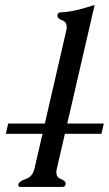

<svg xmlns="http://www.w3.org/2000/svg" viewBox="-20 -734 428 754"><path d="M2.9 -208.5 12.2 -249H156.2L240.2 -613.8Q242.2 -621.6 242.2 -627.4Q242.2 -647 225.1 -653.8Q205.1 -661.6 205.6 -672.4Q205.6 -673.8 205.6 -675.3Q208 -685.5 218.3 -685.5Q251.5 -687 284.7 -695.3Q317.9 -703.6 351.6 -714.4L244.1 -249H387.7L378.4 -208.5H234.9L203.1 -71.3Q201.2 -63.5 201.2 -57.6Q201.2 -38.1 218.3 -31.2Q238.3 -23.4 237.8 -13.2Q237.8 -11.7 237.8 -10.3Q235.4 0 225.6 0H60.1Q49.8 0 52.2 -10.3Q55.2 -22.5 81.5 -31.2Q107.9 -40 115.2 -71.3L147 -208.5Z"/></svg>

Font: Caudex
Style: Italic
Weight: 400
Italic angle: -13°
Version: Version 1.04